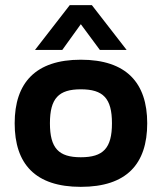

<svg xmlns="http://www.w3.org/2000/svg" viewBox="-20 -716 629 746"><path d="M116 -522H222L294 -622L368 -522H472L337 -696H251ZM294 10C472 10 552 -79 552 -237C552 -394 471 -484 294 -484C118 -484 37 -394 37 -237C37 -79 117 10 294 10ZM294 -105C208 -105 174 -140 174 -237C174 -334 208 -369 294 -369C381 -369 415 -334 415 -237C415 -140 381 -105 294 -105Z"/></svg>

Font: Kanit Medium
Style: Regular
Weight: 500
Designer: Katatrad Team
Foundry: CadsonDemak
Version: Version 1.000;PS 001.000;hotconv 1.0.88;makeotf.lib2.5.64775